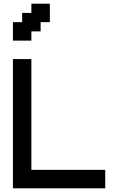

<svg xmlns="http://www.w3.org/2000/svg" viewBox="-20 -1020 640 1040"><path d="M550 0V-100H150V-700H50V0ZM50 -800H150V-850H200V-900H250V-1000H150V-950H100V-900H50Z"/></svg>

Font: Matrix Sans Video
Style: Regular
Weight: 400
Designer: Brad Neil
Version: Version 1.100